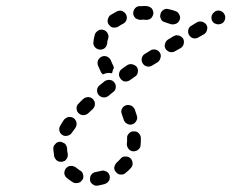

<svg xmlns="http://www.w3.org/2000/svg" viewBox="-20 -584 756 627"><path d="M292 -22Q301 -24 310 -26Q314 -27 319 -27Q323 -26 327 -24Q331 -22 334 -19Q336 -15 338 -11Q340 -2 336 6Q331 14 322 17Q311 20 300 22Q290 24 283 18Q275 13 274 4Q274 3 274 3Q274 2 274 2Q274 -1 274 -3Q275 -5 275 -7Q275 -9 276 -10Q277 -12 278 -13Q280 -17 284 -19Q288 -22 292 -22ZM211 -42Q210 -42 208 -42Q207 -42 205 -41Q205 -41 204 -41Q201 -39 198 -37Q198 -37 197 -36Q196 -35 196 -35Q190 -28 190 -18Q191 -9 198 -3Q208 5 219 12Q223 14 228 14Q232 14 236 13Q241 12 244 9Q247 6 250 2Q254 -6 251 -15Q249 -24 240 -28Q234 -32 228 -37Q224 -40 220 -41Q216 -43 211 -42ZM353 -38Q353 -33 354 -29Q356 -25 359 -22Q365 -14 374 -14Q383 -13 390 -19Q400 -27 408 -36Q414 -43 413 -52Q412 -62 405 -68Q402 -71 397 -72Q393 -73 389 -73Q384 -73 380 -71Q376 -69 373 -65Q368 -59 361 -53Q358 -50 356 -46Q354 -42 353 -38ZM186 -118Q183 -119 179 -121Q178 -121 177 -121Q177 -121 176 -121Q171 -121 167 -119Q163 -117 160 -113Q157 -110 155 -106Q154 -102 154 -97Q155 -85 157 -73Q158 -69 161 -65Q163 -61 167 -59Q171 -56 175 -56Q180 -55 184 -56Q188 -57 192 -59Q196 -62 198 -66Q201 -70 201 -74Q202 -78 201 -83Q199 -91 199 -99Q199 -105 195 -111Q192 -116 186 -118ZM395 -132Q394 -141 401 -148Q407 -155 416 -155Q426 -156 433 -149Q439 -143 440 -134Q440 -129 440 -124Q440 -117 439 -110Q439 -105 437 -102Q435 -98 431 -95Q428 -92 423 -91Q419 -89 415 -90Q414 -90 413 -90Q412 -90 412 -90Q408 -92 405 -93Q405 -93 405 -93Q399 -97 397 -102Q394 -108 394 -114Q395 -119 395 -124Q395 -128 395 -132ZM221 -198Q213 -203 204 -202Q195 -200 189 -193Q182 -183 177 -174Q172 -166 174 -157Q176 -148 184 -143Q192 -138 201 -141Q210 -143 215 -151Q220 -158 226 -166Q231 -174 230 -183Q228 -192 221 -198ZM412 -178Q421 -181 425 -189Q430 -197 427 -206Q424 -216 420 -227Q418 -231 415 -234Q412 -238 408 -239Q404 -241 400 -241Q395 -242 391 -240Q382 -237 378 -228Q374 -220 378 -211Q381 -202 384 -193Q387 -184 395 -180Q403 -175 412 -178ZM290 -243Q290 -248 289 -252Q287 -256 284 -260Q278 -266 269 -267Q259 -267 252 -261Q244 -254 237 -246Q230 -240 230 -231Q230 -221 236 -215Q243 -208 252 -208Q261 -208 268 -214Q275 -221 283 -228Q286 -231 288 -235Q290 -239 290 -243ZM354 -314Q348 -322 339 -323Q330 -324 322 -319Q314 -312 306 -306Q298 -300 297 -291Q296 -282 302 -274Q308 -267 317 -266Q326 -265 333 -270Q341 -277 349 -283Q357 -288 358 -298Q359 -307 354 -314ZM427 -365Q421 -372 412 -374Q403 -376 395 -371L378 -359Q371 -354 369 -345Q367 -336 373 -328Q378 -320 387 -318Q396 -317 404 -322L421 -334Q429 -339 430 -348Q432 -357 427 -365ZM351 -366Q350 -368 350 -369Q345 -379 342 -387Q338 -395 330 -399Q321 -403 312 -399Q304 -395 300 -387Q297 -378 300 -370Q304 -360 309 -350Q310 -347 312 -345Q314 -343 316 -341Q320 -343 324 -344Q333 -347 342 -345Q344 -345 346 -345Q347 -347 347 -349Q348 -356 352 -362Q351 -364 351 -366ZM502 -412Q497 -420 488 -422Q478 -424 471 -419L453 -408Q445 -403 443 -394Q441 -385 446 -377Q451 -369 460 -367Q469 -365 477 -370L495 -381Q502 -386 504 -395Q507 -404 502 -412ZM578 -458Q575 -462 572 -464Q568 -467 564 -468Q559 -469 555 -469Q551 -468 547 -466L529 -455Q521 -450 519 -441Q516 -432 521 -424Q524 -420 527 -418Q531 -415 535 -414Q539 -413 544 -414Q548 -414 552 -417L570 -427Q578 -432 580 -441Q582 -450 578 -458ZM285 -446Q286 -459 290 -472Q293 -480 302 -485Q310 -489 319 -486Q328 -483 332 -474Q336 -466 333 -457Q330 -450 330 -442Q329 -435 325 -430Q320 -424 314 -423Q312 -422 310 -422Q309 -422 308 -422Q307 -422 306 -422Q296 -423 290 -430Q284 -437 285 -446ZM654 -503Q652 -507 648 -509Q645 -512 640 -513Q636 -514 632 -514Q627 -513 623 -511L605 -500Q597 -496 595 -487Q593 -478 597 -470Q600 -466 603 -463Q607 -460 611 -459Q616 -458 620 -459Q624 -459 628 -462L646 -472Q654 -477 656 -486Q659 -495 654 -503ZM341 -535Q351 -541 362 -547Q371 -551 379 -548Q388 -544 392 -536Q396 -528 393 -519Q390 -510 381 -506Q373 -502 366 -497Q361 -494 355 -494Q349 -493 343 -496Q342 -497 341 -498Q339 -500 337 -502Q336 -502 336 -503Q336 -503 335 -504Q330 -511 332 -520Q334 -530 341 -535ZM712 -539Q707 -547 698 -549Q689 -551 681 -546V-545Q673 -540 671 -531Q669 -522 674 -514Q676 -511 680 -508Q684 -506 688 -505Q693 -504 697 -505Q701 -505 705 -508H706Q713 -513 715 -522Q717 -531 712 -539ZM504 -538Q503 -534 503 -529Q504 -525 506 -521Q508 -517 512 -514Q516 -512 520 -511Q529 -508 538 -505Q547 -503 556 -507Q564 -511 567 -520Q570 -529 565 -537Q561 -546 552 -548Q542 -552 531 -554Q522 -557 514 -552Q506 -547 504 -538ZM421 -557Q415 -550 415 -541Q415 -536 417 -532Q419 -528 422 -525Q426 -522 430 -521Q434 -519 439 -519Q442 -519 445 -520Q451 -520 457 -519Q467 -519 474 -525Q480 -532 481 -541Q481 -546 479 -550Q478 -554 475 -557Q472 -560 467 -562Q463 -564 459 -564Q452 -565 444 -564Q440 -564 437 -564Q427 -564 421 -557Z"/></svg>

Font: FRB American Cursive Guidelines Dashed Extrabold
Style: Bold Italic
Weight: 800
Italic angle: -25°
Version: Version 2.0;Modular Font Editor K font №1